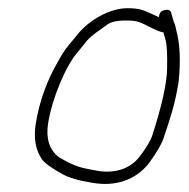

<svg xmlns="http://www.w3.org/2000/svg" viewBox="-20 -473 461 468"><path d="M378.4 -394C378.8 -392 380.5 -385.6 383.7 -374.8C386.8 -364 388 -340.8 387.3 -305.1C386.6 -269.5 374.6 -215.6 351.4 -143.5C347 -129.8 336.3 -112 319.3 -90C295.2 -59.8 256.5 -48.9 212.7 -57.5C177.8 -64.3 164.9 -65.5 123.3 -90C100.1 -108.2 91.5 -135.8 97.3 -172.7C107.1 -234.3 140.6 -312.9 169.3 -346C176.2 -354 183.5 -363 191.1 -373C207.6 -391.2 220.9 -397.1 239.2 -411.5C248.7 -419.2 264.1 -423 285.4 -423C309 -423 316.1 -422.2 342.2 -408.5C359.8 -399.5 371.8 -394.7 378.4 -394ZM367.3 -431C363.6 -433 358.6 -435.3 352.4 -438C330.8 -447.2 323.2 -453 290.1 -453C248.2 -453 197.4 -424.3 169.8 -390L146.3 -361.5C138.8 -352.5 130.9 -340.3 122.5 -325C94.2 -276.8 75.7 -225.4 67.1 -171C61.5 -135.8 66.7 -106.8 82.8 -84C88.9 -75.4 105.8 -63.3 133.5 -47.8C144.4 -41.7 161.3 -36.4 180.3 -32L204.8 -27.5C259.9 -17.6 310.3 -33.4 342.9 -75C361.9 -101.1 373.9 -121.6 378.8 -136.5C393.3 -180.6 405.8 -213.5 415.6 -275C420.5 -325 418.7 -366 410 -398C407.8 -406.2 407.2 -413.8 403.5 -420L397.7 -440C396.1 -449 389.1 -451.4 376.8 -447C371.1 -445 368 -439.7 367.3 -431Z"/></svg>

Font: MewTooHand
Style: CondIta
Weight: 400
Designer: Mew Too, Robert Jablonski
Version: Version 0.77